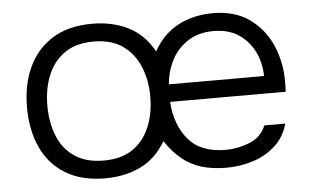

<svg xmlns="http://www.w3.org/2000/svg" viewBox="-43 -597 1087 667"><g transform="rotate(-5 500.0 -263.5)"><path d="M299 6Q216 6 160 -28.5Q104 -63 76.5 -124Q49 -185 49 -263Q49 -342 77 -402.5Q105 -463 160.5 -498Q216 -533 300 -533Q369 -533 424 -506Q479 -479 513 -418Q546 -477 599.5 -505Q653 -533 721 -533Q797 -533 848 -496.5Q899 -460 924.5 -401.5Q950 -343 950 -277Q950 -267 950 -257.5Q950 -248 949 -239H546Q551 -159 594 -107.5Q637 -56 725 -56Q765 -56 806.5 -72Q848 -88 865 -129H938Q925 -82 891.5 -52Q858 -22 813.5 -8Q769 6 722 6Q673 6 635 -5.5Q597 -17 567 -41.5Q537 -66 511 -105Q476 -46 421.5 -20Q367 6 299 6ZM299 -56Q361 -56 400.5 -83.5Q440 -111 459.5 -158Q479 -205 479 -263Q479 -321 459.5 -368Q440 -415 400.5 -443Q361 -471 299 -471Q237 -471 197.5 -443Q158 -415 139 -368Q120 -321 120 -263Q120 -205 138.5 -158Q157 -111 197 -83.5Q237 -56 299 -56ZM547 -300H879Q878 -349 858 -387.5Q838 -426 803 -448.5Q768 -471 717 -471Q665 -471 628 -447Q591 -423 571 -384.5Q551 -346 547 -300Z"/></g></svg>

Font: Onest Light
Style: Regular
Weight: 300
Designer: Dmitri Voloshin, Andrey Kudryavtsev
Foundry: Dmitri Voloshin, Andrey Kudryavtsev
Version: Version 1.000;gftools[0.9.33]